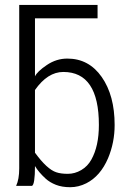

<svg xmlns="http://www.w3.org/2000/svg" viewBox="-20 -760 525 785"><path d="M123 -135.7Q172.4 -67.9 210 -55.7Q228.5 -49.3 257.3 -49.3Q286.1 -49.3 312.3 -64.7Q338.4 -80.1 353.5 -107.4Q384.3 -162.6 384.3 -249Q384.3 -465.8 238.8 -465.8Q174.8 -465.8 123 -392.1ZM123 -81.1Q123 -5.9 110.8 0H45.9Q58.6 -26.9 58.6 -71.3V-739.7H378.9V-685.1H123V-447.8Q132.3 -467.8 171.4 -494.1Q210.4 -520.5 255.4 -520.5Q343.3 -520.5 396 -445.1Q448.7 -369.6 448.7 -249Q448.7 -177.2 421.9 -113.3Q390.6 -40 333 -10.7Q300.8 5.4 267.1 5.4Q233.4 5.4 208.5 -4.4Q183.6 -14.2 166.5 -29.8Q137.7 -56.2 123 -81.1Z"/></svg>

Font: News Cycle
Style: Regular
Weight: 500
Version: Version 0.5.2